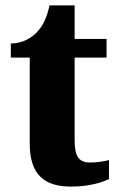

<svg xmlns="http://www.w3.org/2000/svg" viewBox="-20 -680 441 710"><path d="M243 10C313 10 361 -7 383 -18V-88C363 -83 338 -79 313 -79C269 -79 256 -105 256 -163V-467H374V-536H256V-660H163C154 -616 138 -584 120 -565C102 -544 69 -520 20 -519V-467H90V-149C90 -31 147 10 243 10Z"/></svg>

Font: Noto Serif Sinhala SemiCondensed ExtraBold
Style: Regular
Weight: 800
Width: 4
Designer: Jelle Bosma - Monotype Design Team
Foundry: Monotype Imaging Inc.
Version: Version 2.007